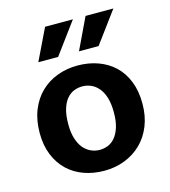

<svg xmlns="http://www.w3.org/2000/svg" viewBox="-106 -783 781 880"><g transform="rotate(-15 284.0 -343.0)"><path d="M529 -242Q529 -183 510 -136Q491 -89 457.5 -56.5Q424 -24 379 -6.5Q334 11 282 11Q230 11 185.5 -5Q141 -21 108.5 -52Q76 -83 57.5 -128.5Q39 -174 39 -232Q39 -293 58 -340.5Q77 -388 110.5 -420.5Q144 -453 189 -470Q234 -487 286 -487Q338 -487 382.5 -471Q427 -455 459.5 -424.5Q492 -394 510.5 -348Q529 -302 529 -242ZM392 -237Q392 -278 383 -307Q374 -336 358.5 -354Q343 -372 323.5 -380.5Q304 -389 283 -389Q262 -389 243 -381.5Q224 -374 209 -356.5Q194 -339 185 -310Q176 -281 176 -237Q176 -198 185 -169.5Q194 -141 209 -123Q224 -105 244 -96Q264 -87 285 -87Q306 -87 325 -94.5Q344 -102 359 -120Q374 -138 383 -166.5Q392 -195 392 -237ZM211 -548H117L189 -697H321ZM403 -548H310L381 -697H513Z"/></g></svg>

Font: Mukta Malar
Style: Bold
Weight: 700
Designer: Aadarsh Rajan, Girish Dalvi, Yashodeep Gholap
Foundry: Ek Type
Version: Version 2.538;PS 1.000;hotconv 16.6.51;makeotf.lib2.5.65220;